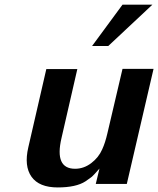

<svg xmlns="http://www.w3.org/2000/svg" viewBox="-20 -800 687 834"><path d="M642.1 -779.8 450.2 -600.1H379.9L512.2 -779.8ZM230 14.2H231Q149.9 14.2 116.9 -32.2Q84 -78.6 103 -160.2L181.2 -500H315.9L247.1 -200.2Q215.8 -66.9 306.2 -66.9Q344.2 -66.9 376.5 -91.6Q408.7 -116.2 423.8 -150.9Q437 -179.2 446.8 -222.2L512.2 -501H647L530.8 -1H396L412.1 -67.9Q408.2 -63.5 400.4 -54.7Q392.6 -45.9 390.6 -43.9Q388.7 -42 383.8 -36.9Q378.9 -31.7 375.2 -29.3Q371.6 -26.9 365.7 -22.5Q359.9 -18.1 351.1 -12.2Q310.5 14.2 230 14.2Z"/></svg>

Font: Perun
Style: Bold Italic
Weight: 700
Italic angle: -12°
Foundry: Copyright (c) Stefan Peev, Context Ltd, 2016
Version: Version 001.000